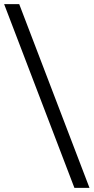

<svg xmlns="http://www.w3.org/2000/svg" viewBox="-53 -758 453 929"><path d="M307 151 -33 -738H40L380 151Z"/></svg>

Font: REM Light
Style: Regular
Weight: 300
Designer: Octavio Pardo
Foundry: Ashler Design
Version: Version 1.005;gftools[0.9.28]